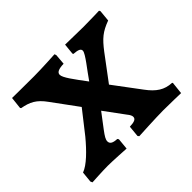

<svg xmlns="http://www.w3.org/2000/svg" viewBox="-123 -667 832 832"><g transform="rotate(-45 293.0 -250.5)"><path d="M164 -501C97 -501 30 -502 30 -502L24 -447L27 -443C71 -435 99 -422 131 -377L216 -261L136 -159C97 -112 53 -68 19 -56L14 -6L18 3C18 3 84 -1 116 -1C144 -1 226 4 226 4L231 -48L227 -54C201 -55 189 -62 189 -77C189 -88 196 -100 214 -124L264 -190L331 -99C340 -88 344 -80 344 -73C344 -59 331 -54 303 -53L298 -1L303 5C303 5 413 -1 455 -1C489 -1 563 1 563 1L569 -55L567 -58C522 -60 492 -80 460 -123L368 -246L454 -361C490 -408 511 -426 562 -445L567 -497L564 -503C564 -503 510 -501 468 -501C431 -501 381 -503 356 -503L351 -453L353 -449C381 -447 392 -442 392 -430C392 -413 344 -356 317 -316C276 -371 247 -409 247 -427C247 -441 261 -448 293 -449L297 -498L294 -506C294 -506 212 -501 164 -501Z"/></g></svg>

Font: Alegreya SC
Style: Bold
Weight: 700
Designer: Juan Pablo del Peral
Foundry: Huerta Tipografica
Version: Version 2.007;PS 002.007;hotconv 1.0.88;makeotf.lib2.5.64775